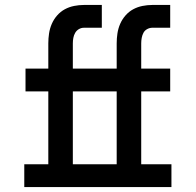

<svg xmlns="http://www.w3.org/2000/svg" viewBox="-20 -755 790 775"><path d="M78 0V-92H175V-386H83V-478H175V-580Q175 -600 178 -620Q181 -640 189 -658.5Q197 -677 210.5 -692.5Q224 -708 241.5 -717.5Q259 -727 279 -731Q299 -735 319 -735H391V-643H319Q308 -643 298.5 -637.5Q289 -632 283.5 -622.5Q278 -613 276 -602Q274 -591 274 -580V-478H451V-580Q451 -600 454 -620Q457 -640 465 -658.5Q473 -677 486.5 -692.5Q500 -708 517.5 -717.5Q535 -727 555 -731Q575 -735 595 -735H667V-643H595Q584 -643 574 -637.5Q564 -632 559 -622.5Q554 -613 552 -602Q550 -591 550 -580V-478H667V-386H550V-92H672V0ZM274 -92H451V-386H274Z"/></svg>

Font: Iosevka Etoile Semibold
Style: Regular
Weight: 600
Designer: Belleve Invis
Foundry: Belleve Invis
Version: Version 22.1.2; ttfautohint (v1.8.4)